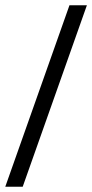

<svg xmlns="http://www.w3.org/2000/svg" viewBox="-21 -620 349 727"><path d="M308 -600 65 87H-1L242 -600Z"/></svg>

Font: Mukta Malar
Style: Regular
Weight: 400
Designer: Aadarsh Rajan, Girish Dalvi, Yashodeep Gholap
Foundry: Ek Type
Version: Version 2.538;PS 1.000;hotconv 16.6.51;makeotf.lib2.5.65220;